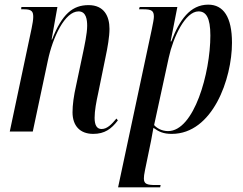

<svg xmlns="http://www.w3.org/2000/svg" viewBox="-20 -566 1044 826"><path d="M381 10C430 10 459 -11 487 -48L481 -56C460 -31 441 -11 417 -11C397 -11 387 -27 387 -59C387 -90 394 -127 403 -168L434 -320C443 -362 451 -408 451 -442C451 -496 428 -544 361 -544C293 -544 247 -506 204 -396H202L227 -536H72L71 -526H84C118 -526 123 -515 123 -493C123 -481 120 -464 116 -444L22 0H121L186 -306C207 -406 259 -517 318 -517C351 -517 355 -481 355 -455C355 -421 343 -368 338 -343L308 -201C297 -153 292 -114 292 -83C292 -25 324 10 381 10Z M633 -440 488 240H669L671 230H650C613 230 599 226 599 202C599 194 600 184 604 165L630 39C633 21 636 6 640 -16C664 1 683 10 719 10C895 10 978 -227 978 -382C978 -493 941 -546 876 -546C798 -546 752 -480 717 -388H714L743 -536H581L578 -526H597C633 -526 642 -519 642 -494C642 -484 638 -465 633 -440ZM703 -2C676 -2 654 -15 643 -28L706 -318C725 -406 777 -517 834 -517C866 -517 885 -491 885 -413C885 -252 815 -2 703 -2Z"/></svg>

Font: Noto Serif Display ExtraCondensed Medium
Style: Italic
Weight: 500
Width: 2
Italic angle: -12°
Designer: Monotype Design Team
Foundry: Monotype Imaging Inc.
Version: Version 2.009